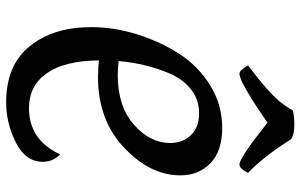

<svg xmlns="http://www.w3.org/2000/svg" viewBox="-196 -762 975 623"><g transform="rotate(90 291.5 -450.5)"><path d="M230 -281Q203 -281 176 -284Q177 -173 217.5 -115Q258 -57 331 -57Q434 -57 481 -158Q505 -135 505 -102Q505 -46 442.5 -14.5Q380 17 312 17Q191 17 129.5 -60Q68 -137 68 -259Q68 -332 91 -406.5Q114 -481 154 -543.5Q194 -606 257 -645Q320 -684 395 -684Q470 -684 509.5 -646Q549 -608 549 -548Q549 -451 459.5 -366Q370 -281 230 -281ZM220 -517Q186 -439 178 -348Q202 -345 223 -345Q325 -345 384.5 -397.5Q444 -450 444 -515Q444 -556 418.5 -582.5Q393 -609 348.5 -609Q304 -609 271.5 -584Q239 -559 220 -517ZM514 -740Q492 -740 378 -831Q247 -740 219 -740Q208 -740 192 -768Q286 -838 316 -879Q327 -893 338 -913Q355 -918 386 -918Q417 -918 432 -907Q433 -906 440.5 -894Q448 -882 456.5 -869.5Q465 -857 478 -840Q511 -796 541 -768Q527 -740 514 -740Z"/></g></svg>

Font: Paprika
Style: Regular
Weight: 400
Designer: Eduardo Rodriguez Tunni
Foundry: Eduardo Rodriguez Tunni
Version: Version 1.001